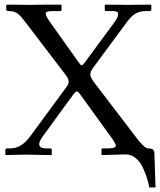

<svg xmlns="http://www.w3.org/2000/svg" viewBox="-20 -666 690 827"><path d="M521 -1Q521 -1 419.9 2L417 0V-20Q417 -26.9 422.9 -26.9H446.8Q479 -26.9 479 -39.1Q479 -46.9 460 -73.2L324.2 -261.2Q316.4 -272.5 310.1 -272Q306.2 -272 294.9 -257.8L163.1 -77.1Q148.9 -57.1 148.9 -45.9Q148.9 -26.9 178.2 -26.9H196.8Q202.6 -25.9 203.1 -20V0L200.2 2Q103 0 87.9 0Q87.9 0 3.9 2L2.9 0V-20Q2.9 -26.9 14.2 -26.9H25.9Q72.8 -26.9 111.8 -81.1L266.1 -291Q275.9 -304.2 275.9 -314Q275.9 -327.1 262.2 -344.2L90.8 -568.8Q70.8 -595.7 56.9 -606.9Q43 -618.2 21 -618.2H19Q6.8 -618.2 6.8 -625V-645L12.2 -646Q27.3 -646 68.1 -645.5Q108.9 -645 112.8 -645Q113.8 -645 139.9 -645.5Q166 -646 196.5 -646Q227.1 -646 240.2 -646Q244.1 -645 245.1 -645V-625Q245.1 -618.2 240.2 -618.2H200.2Q177.2 -618.2 176.8 -606.9Q176.8 -597.2 194.8 -571.8L319.8 -396Q327.6 -384.8 331.8 -384.8Q335.9 -384.8 345.2 -397L474.1 -571.8Q489.3 -592.8 488.8 -606Q488.8 -618.2 467.8 -618.2H438Q431.2 -618.2 431.2 -625V-645L433.1 -646Q445.3 -646 486.6 -645.5Q527.8 -645 532.2 -645Q533.2 -645 576.2 -645.5Q619.1 -646 628.9 -646L631.8 -645V-625Q631.8 -618.2 623 -618.2H606Q583 -618.2 564 -607.7Q544.9 -597.2 522 -564.9L381.8 -375Q368.7 -357.9 369.1 -345.2Q369.1 -333 384.8 -312L562 -80.1Q601.1 -26.9 618.2 -26.9Q645 -26.9 645 -6.8L649.9 141.1H623Q619.1 120.1 613 100.6Q606.9 81.1 595 55.4Q583 29.8 564 14.4Q544.9 -1 521 -1Z"/></svg>

Font: Linux Libertine O
Style: Regular
Weight: 400
Designer: Philipp H. Poll
Foundry: Philipp H. Poll
Version: Version 5.3.0